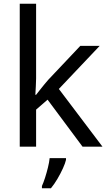

<svg xmlns="http://www.w3.org/2000/svg" viewBox="-20 -780 574 1021"><path d="M172 -363Q172 -347 170.5 -321Q169 -295 168 -276H172Q178 -284 190 -299Q202 -314 214.5 -329.5Q227 -345 236 -355L407 -536H510L293 -307L525 0H419L233 -250L172 -197V0H85V-760H172ZM331 70Q327 88 314.5 115.5Q302 143 285.5 171Q269 199 251 221H203V209Q211 192 219.5 165.5Q228 139 235 110.5Q242 82 244 61H331Z"/></svg>

Font: Noto Sans Tagalog
Style: Regular
Weight: 400
Designer: Monotype Design Team
Foundry: Monotype Imaging Inc.
Version: Version 2.001; ttfautohint (v1.8.4.7-5d5b)